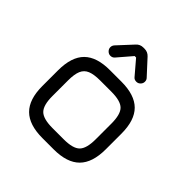

<svg xmlns="http://www.w3.org/2000/svg" viewBox="-184 -846 993 993"><g transform="rotate(45 312.0 -350.0)"><path d="M271 0Q173.5 0 126.8 -46.5Q80 -93 80 -190V-305Q80 -403.5 126.8 -449.8Q173.5 -496 271 -495.5H353Q450.5 -495.5 497 -449Q543.5 -402.5 543.5 -305V-191Q543.5 -93.5 497 -46.8Q450.5 0 353 0ZM153.5 -190Q153.5 -123.5 178.5 -98.5Q203.5 -73.5 271 -73.5H353Q420.5 -73.5 445.2 -98.5Q470 -123.5 470 -191V-305Q470 -372.5 445.2 -397.2Q420.5 -422 353 -422H271Q226 -422 200.5 -411.5Q175 -401 164.2 -375.5Q153.5 -350 153.5 -305ZM218 -549.5Q205.5 -549.5 196 -559Q186.5 -568.5 186.5 -581Q186.5 -587.5 188.8 -592.8Q191 -598 195 -602.5L269.5 -683Q285 -700.5 308.5 -700.5H317.5Q341 -700.5 357 -683L431 -602.5Q435.5 -598 437.5 -592.8Q439.5 -587.5 439.5 -581Q439.5 -568.5 430.2 -559Q421 -549.5 408 -549.5Q393 -549.5 385 -559.5L318.5 -637.5H308L241 -559.5Q232 -549.5 218 -549.5Z"/></g></svg>

Font: Jura Light SemiBold
Style: Regular
Weight: 600
Version: Version 5.106